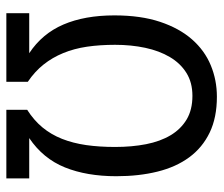

<svg xmlns="http://www.w3.org/2000/svg" viewBox="-68 -618 687 590"><g transform="rotate(90 275.0 -323.5)"><path d="M528.8 0H317.9V-64Q350.1 -84.5 372.1 -111.1Q394 -137.7 407.2 -171.1Q420.4 -204.6 426.3 -245.1Q432.1 -285.6 432.1 -334Q432.1 -385.7 423.6 -429.4Q415 -473.1 396.2 -504.6Q377.4 -536.1 347.7 -554Q317.9 -571.8 274.9 -571.8Q233.9 -571.8 204.3 -553.2Q174.8 -534.7 155.8 -502.4Q136.7 -470.2 127.4 -426.8Q118.2 -383.3 118.2 -334Q118.2 -287.6 124 -247.8Q129.9 -208 143.6 -174.8Q157.2 -141.6 178.7 -114.5Q200.2 -87.4 231.9 -65.9V0H21V-70.3H144Q84 -109.9 55.9 -175.3Q27.8 -240.7 27.8 -332Q27.8 -413.1 47.6 -472.4Q67.4 -531.7 101.6 -570.6Q135.7 -609.4 181.2 -628.2Q226.6 -647 277.8 -647Q341.8 -647 387.9 -624.8Q434.1 -602.5 463.9 -562Q493.7 -521.5 507.8 -464.6Q522 -407.7 522 -337.9Q522 -247.1 494.9 -179.9Q467.8 -112.8 404.8 -70.3H528.8Z"/></g></svg>

Font: Code New Roman
Style: Regular
Weight: 400
Monospace: yes
Designer: Sam Radian
Foundry: Code New Roman
Version: Version 2.00 November 29, 2014